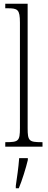

<svg xmlns="http://www.w3.org/2000/svg" viewBox="-20 -780 254 1021"><path d="M8 0H206V-24H201C135 -24 127 -30 127 -98V-760H8V-736H20C74 -736 86 -730 86 -660V-98C86 -30 78 -24 12 -24H8ZM64 208V221H80C97 181 118 113 128 71V61H82C78 113 71 160 64 208Z"/></svg>

Font: Noto Serif Sinhala ExtraCondensed ExtraLight
Style: Regular
Weight: 200
Width: 2
Designer: Jelle Bosma - Monotype Design Team
Foundry: Monotype Imaging Inc.
Version: Version 2.007